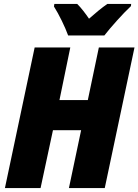

<svg xmlns="http://www.w3.org/2000/svg" viewBox="-20 -955 703 975"><path d="M326 -775H510C541 -815 604 -886 645 -924L646 -935H525C496 -915 465 -889 432 -860C416 -884 390 -918 372 -935H256L254 -922C280 -881 310 -819 326 -775ZM5 0H186L249 -294H392L330 0H512L663 -714H482L426 -447H282L337 -714H156Z"/></svg>

Font: Noto Sans UI SemiCondensed Black
Style: Italic
Weight: 900
Width: 4
Italic angle: -372°
Designer: Monotype Design Team
Foundry: Monotype Imaging Inc.
Version: Version 1.901